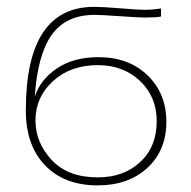

<svg xmlns="http://www.w3.org/2000/svg" viewBox="-20 -526 561 563"><path d="M55.7 -202.1Q55.7 -505.9 255.9 -505.9Q281.2 -505.9 334.5 -501.5Q387.7 -497.1 405.3 -497.1Q422.9 -497.1 452.1 -501V-477.5Q438.5 -474.6 404.3 -474.6Q385.7 -474.6 331.5 -478.5Q277.3 -482.4 257.8 -482.4Q172.9 -482.4 131.3 -423.3Q89.8 -364.3 82 -242.2Q97.7 -292 146.5 -325.2Q195.3 -358.4 268.6 -358.4Q357.4 -358.4 412.6 -305.2Q467.8 -252 467.8 -168.9Q467.8 -85 412.1 -33.7Q356.4 17.6 266.6 17.6Q168.9 17.6 112.3 -41Q55.7 -99.6 55.7 -202.1ZM84 -172.9Q84 -108.4 131.3 -57.1Q178.7 -5.9 266.6 -5.9Q342.8 -5.9 391.1 -50.8Q439.5 -95.7 439.5 -170.9Q439.5 -242.2 390.6 -288.6Q341.8 -335 266.6 -335Q186.5 -335 135.3 -288.1Q84 -241.2 84 -172.9Z"/></svg>

Font: Gothic A1 Thin
Style: Regular
Weight: 250
Designer: HanYang I&C Co.,Ltd.
Foundry: HanYang I&C Co.,Ltd.
Version: Version 2.50